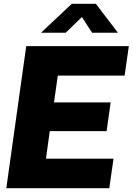

<svg xmlns="http://www.w3.org/2000/svg" viewBox="-20 -983 693 1003"><path d="M117 -742H653L631 -588H282L262 -448H558L537 -298H240L220 -154H573L551 0H13ZM408 -894 323 -812H194L355 -963H481L596 -812H461Z"/></svg>

Font: Morrison ExtraBold
Style: Regular
Weight: 800
Designer: Pablo Impallari, Rodrigo Fuenzalida (Modified by Dan O. Williams)
Version: Version 0.03;June 6, 2019;FontCreator 11.5.0.2425 64-bit; tt